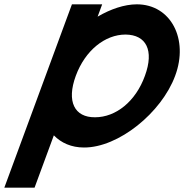

<svg xmlns="http://www.w3.org/2000/svg" viewBox="-77 -633 852 889"><path d="M375 -555.9C435.3 -591.2 498.6 -612.6 556.1 -613C715.1 -613 797.3 -451 734 -282C670.9 -111 471.2 51 311.6 50C253.9 50 206.4 28.8 172.3 -6.3L108.8 166L83 236H-57L-31.2 166L134 -282L230.2 -543L256.1 -613H396.1ZM274 -282C230.1 -163 267.8 -89 363.2 -90C459.2 -90 551.1 -163 594 -282C637.5 -400 600.1 -472 504.4 -473C409.4 -473 317.5 -400 274 -282Z"/></svg>

Font: Nordica Plus
Style: NordicaClassicRgObl
Weight: 500
Version: Version 1.01